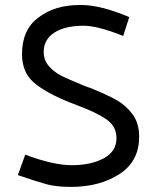

<svg xmlns="http://www.w3.org/2000/svg" viewBox="-20 -722 618 752"><path d="M436.2 -181.2Q436.2 -227.5 396.2 -255Q356.2 -282.5 281.2 -310L252.5 -321.2Q158.8 -358.8 112.5 -398.8Q66.2 -438.8 66.2 -510Q66.2 -603.8 127.5 -651.2Q163.8 -678.8 203.8 -690.6Q243.8 -702.5 297.5 -702.5Q373.8 -702.5 486.2 -655L462.5 -581.2Q362.5 -621.2 307.5 -621.2Q235 -621.2 193.1 -594.4Q151.2 -567.5 151.2 -518.8Q151.2 -485 173.1 -461.2Q195 -437.5 221.9 -424.4Q248.8 -411.2 297.5 -391.2Q317.5 -382.5 333.8 -377.5Q398.8 -351.2 435.6 -330.6Q472.5 -310 498.8 -275Q525 -240 525 -186.2Q525 -90 447.5 -40Q370 10 258.8 10Q201.2 10 163.8 0Q126.2 -10 50 -36.2L78.8 -116.2Q188.8 -75 261.2 -75Q336.2 -75 386.2 -101.9Q436.2 -128.8 436.2 -181.2Z"/></svg>

Font: Cambay
Style: Regular
Weight: 400
Designer: Pooja Saxena
Foundry: Pooja Saxena
Version: Version 1.181;PS 001.181;hotconv 1.0.70;makeotf.lib2.5.58329